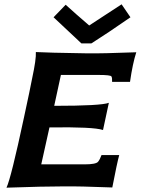

<svg xmlns="http://www.w3.org/2000/svg" viewBox="-20 -868 651 889"><path d="M543 -848 584 -788Q476 -713 403 -667H357L228 -788L284 -846Q329 -805 393 -750Q411 -762 461 -794.5Q511 -827 543 -848ZM611 -626Q594 -573 582 -489H499Q500 -507 496 -514Q492 -521 437 -521H262L231 -378Q448 -378 484 -392L457 -266Q413 -281 209 -278L171 -107H372Q424 -107 434 -119Q443 -130 450 -150H532Q522 -114 500 0Q346 -6 275 -5Q182 -5 10 1Q31 -43 91 -324Q120 -458 129 -506Q148 -594 146 -627Q194 -624 383 -621Q454 -620 611 -626Z"/></svg>

Font: GFS Neohellenic Rg
Style: Bold Italic
Weight: 700
Italic angle: -12°
Designer: Designed by Takis Katsoulidis and George D. Matthiopoulos.
Foundry: Designed by Takis Katsoulidis and George D. Matthiopoulos.
Version: Version 1.0